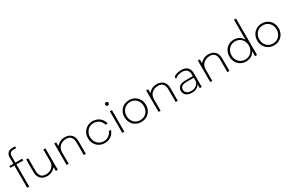

<svg xmlns="http://www.w3.org/2000/svg" viewBox="180 -2461 6066 4040"><g transform="rotate(-30 3213.5 -441.5)"><path d="M263 -839Q165 -839 165 -734V-582H332V-539H166V0H116V-539H20V-582H116V-738Q116 -804 154 -843Q192 -882 261 -882H331V-839Z M608 0Q510 0 453 -57Q396 -114 396 -221V-526H446V-225Q446 -137 483.5 -91Q521 -45 601 -45Q693 -45 753 -100Q813 -155 813 -248V-526H863V-4H815V-96Q788 -62 734.5 -31Q681 0 608 0Z M1330 -526Q1428 -526 1485 -469Q1542 -412 1542 -305V0H1492V-301Q1492 -389 1454.5 -435Q1417 -481 1337 -481Q1245 -481 1185 -426Q1125 -371 1125 -278V0H1075V-522H1123V-430Q1150 -464 1203.5 -495Q1257 -526 1330 -526Z M2207 -324Q2201 -351 2188 -375Q2161 -425 2113 -453Q2065 -481 2005 -481Q1945 -481 1897.5 -453Q1850 -425 1822.5 -375Q1795 -325 1795 -261Q1795 -197 1822.5 -147Q1850 -97 1897.5 -69Q1945 -41 2005 -41Q2065 -41 2113 -69Q2161 -97 2188 -147Q2195 -160 2200 -174H2253Q2245 -149 2232 -125Q2198 -65 2138.5 -30.5Q2079 4 2005 4Q1931 4 1871.5 -30Q1812 -64 1778 -124.5Q1744 -185 1744 -261Q1744 -337 1778 -397.5Q1812 -458 1871.5 -492Q1931 -526 2005 -526Q2079 -526 2138.5 -492.5Q2198 -459 2232 -398Q2252 -364 2260 -324Z M2427 -522H2477V0H2427ZM2452 -649Q2435 -649 2423 -660.5Q2411 -672 2411 -689Q2411 -706 2423 -718Q2435 -730 2452 -730Q2469 -730 2481 -718.5Q2493 -707 2493 -690Q2493 -673 2481 -661Q2469 -649 2452 -649Z M2892 4Q2818 4 2758.5 -30Q2699 -64 2665 -124.5Q2631 -185 2631 -261Q2631 -337 2665 -397.5Q2699 -458 2758.5 -492Q2818 -526 2892 -526Q2966 -526 3025.5 -492Q3085 -458 3119 -397.5Q3153 -337 3153 -261Q3153 -185 3119 -124.5Q3085 -64 3025.5 -30Q2966 4 2892 4ZM2892 -41Q2952 -41 2999.5 -69Q3047 -97 3074.5 -147Q3102 -197 3102 -261Q3102 -325 3074.5 -375Q3047 -425 2999.5 -453Q2952 -481 2892 -481Q2832 -481 2784.5 -453Q2737 -425 2709.5 -375Q2682 -325 2682 -261Q2682 -197 2709.5 -147Q2737 -97 2784.5 -69Q2832 -41 2892 -41Z M3563 -526Q3661 -526 3718 -469Q3775 -412 3775 -305V0H3725V-301Q3725 -389 3687.5 -435Q3650 -481 3570 -481Q3478 -481 3418 -426Q3358 -371 3358 -278V0H3308V-522H3356V-430Q3383 -464 3436.5 -495Q3490 -526 3563 -526Z M4157 -526Q4254 -526 4306 -476.5Q4358 -427 4358 -331V0H4310V-93Q4285 -47 4237 -21.5Q4189 4 4122 4Q4035 4 3984.5 -37Q3934 -78 3934 -145Q3934 -210 3980.5 -250.5Q4027 -291 4129 -291H4308V-333Q4308 -406 4268.5 -444Q4229 -482 4153 -482Q4101 -482 4053.5 -464Q4006 -446 3973 -416L3974 -472Q3987 -487 4042 -506.5Q4097 -526 4157 -526ZM4129 -37Q4194 -37 4239.5 -67Q4285 -97 4308 -154V-252H4130Q4053 -252 4018.5 -224Q3984 -196 3984 -147Q3984 -96 4022 -66.5Q4060 -37 4129 -37Z M4819 -526Q4917 -526 4974 -469Q5031 -412 5031 -305V0H4981V-301Q4981 -389 4943.5 -435Q4906 -481 4826 -481Q4734 -481 4674 -426Q4614 -371 4614 -278V0H4564V-522H4612V-430Q4639 -464 4692.5 -495Q4746 -526 4819 -526Z M5702 -887V0H5653V-123Q5622 -62 5566 -29Q5510 4 5439 4Q5366 4 5307 -30Q5248 -64 5214.5 -124Q5181 -184 5181 -261Q5181 -338 5214.5 -398.5Q5248 -459 5307 -492.5Q5366 -526 5439 -526Q5509 -526 5564.5 -493Q5620 -460 5652 -401V-887ZM5442 -41Q5502 -41 5549.5 -69Q5597 -97 5624.5 -147Q5652 -197 5652 -261Q5652 -325 5624.5 -375Q5597 -425 5549.5 -453Q5502 -481 5442 -481Q5382 -481 5334.5 -453Q5287 -425 5259.5 -375Q5232 -325 5232 -261Q5232 -197 5259.5 -147Q5287 -97 5334.5 -69Q5382 -41 5442 -41Z M6117 4Q6043 4 5983.5 -30Q5924 -64 5890 -124.5Q5856 -185 5856 -261Q5856 -337 5890 -397.5Q5924 -458 5983.5 -492Q6043 -526 6117 -526Q6191 -526 6250.5 -492Q6310 -458 6344 -397.5Q6378 -337 6378 -261Q6378 -185 6344 -124.5Q6310 -64 6250.5 -30Q6191 4 6117 4ZM6117 -41Q6177 -41 6224.5 -69Q6272 -97 6299.5 -147Q6327 -197 6327 -261Q6327 -325 6299.5 -375Q6272 -425 6224.5 -453Q6177 -481 6117 -481Q6057 -481 6009.5 -453Q5962 -425 5934.5 -375Q5907 -325 5907 -261Q5907 -197 5934.5 -147Q5962 -97 6009.5 -69Q6057 -41 6117 -41Z"/></g></svg>

Font: Hilab Light
Style: Regular
Weight: 300
Designer: Cristianderson Lima
Foundry: Cristianderson
Version: Version 1.0